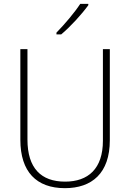

<svg xmlns="http://www.w3.org/2000/svg" viewBox="-20 -970 678 1000"><path d="M440 -943V-950H398C368 -904 317 -844 274 -800V-791H299C347 -831 407 -897 440 -943ZM552 -240V-714H516V-237C516 -91 439 -24 319 -24C194 -24 123 -94 123 -243V-714H86V-242C86 -75 170 10 318 10C458 10 552 -67 552 -240Z"/></svg>

Font: Noto Sans Bengali SemiCondensed ExtraLight
Style: Regular
Weight: 200
Width: 4
Designer: Joana Ranito - Universal Thirst; Jelle Bosma - Monotype Design Team
Foundry: Universal Thirst ehf.
Version: Version 3.000